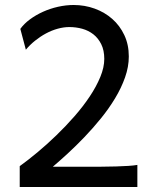

<svg xmlns="http://www.w3.org/2000/svg" viewBox="-20 -745 626 765"><path d="M527.3 0H58.6V-83Q91.8 -106.9 129.6 -138.4Q167.5 -169.9 204.8 -206.1Q242.2 -242.2 276.6 -281.5Q311 -320.8 337.4 -360.4Q363.8 -399.9 379.6 -438.2Q395.5 -476.6 395.5 -510.3Q395.5 -544.4 383.5 -568.6Q371.6 -592.8 352.1 -608.2Q332.5 -623.5 307.6 -630.4Q282.7 -637.2 256.3 -637.2Q233.9 -637.2 210 -630.6Q186 -624 163.3 -611.8Q140.6 -599.6 119.9 -583Q99.1 -566.4 83 -546.9L61 -629.9Q75.7 -650.4 99.1 -667.7Q122.6 -685.1 151.1 -698Q179.7 -710.9 211.2 -718Q242.7 -725.1 273.4 -725.1Q317.4 -725.1 357.2 -710.7Q397 -696.3 427.2 -669.7Q457.5 -643.1 475.3 -605.2Q493.2 -567.4 493.2 -520Q493.2 -479 478.3 -436.8Q463.4 -394.5 438.5 -353.3Q413.6 -312 381.8 -272.9Q350.1 -233.9 316.4 -198.7Q282.7 -163.6 250 -133.5Q217.3 -103.5 190.4 -80.6H314.9Q351.1 -80.6 383.3 -80.8Q415.5 -81.1 442.6 -81.8Q469.7 -82.5 491.2 -84Q512.7 -85.4 527.3 -87.9Z"/></svg>

Font: Andika FrenchTight
Style: Regular
Weight: 400
Designer: Victor Gaultney, Annie Olsen, Julie Remington, Don Collingsworth, Eric Hays, Becca Hirsbrunner
Foundry: SIL International
Version: Version 5.000 ; Dig1 Dig4Opn Dig7 LnSpcTght